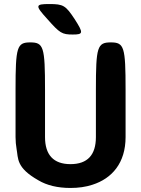

<svg xmlns="http://www.w3.org/2000/svg" viewBox="-20 -921 698 951"><path d="M329 -108C245 -108 203 -154 203 -242V-477C203 -689 196 -711 130 -711C64 -711 57 -689 57 -477V-242C57 -221 59 -202 62 -184C71 -136 59 -91 170 -28C212 -3 265 10 329 10C368 10 405 5 438 -6C535 -37 602 -114 602 -242V-477C602 -689 595 -711 529 -711C462 -711 455 -689 455 -477V-242C455 -154 414 -108 329 -108ZM350 -826C305 -894 294 -901 224 -901C154 -901 153 -894 215 -826C276 -757 287 -750 340 -750C393 -750 394 -757 350 -826Z"/></svg>

Font: Asimov Print
Style: A
Weight: 500
Designer: Google
Version: Version 2.000980: 2014